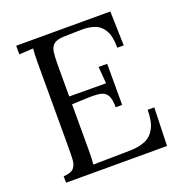

<svg xmlns="http://www.w3.org/2000/svg" viewBox="-127 -811 875 922"><g transform="rotate(-20 311.0 -350.0)"><path d="M403 -259Q403 -303 391 -322Q379 -341 353 -345Q327 -349 284 -347L211 -344V-115Q211 -63 208 -37L399 -40Q443 -41 475 -54.5Q507 -68 525 -102Q543 -136 543 -195H577L571 0H55V-33Q93 -35 107 -50.5Q121 -66 122.5 -93.5Q124 -121 124 -156V-588Q124 -630 127 -660Q109 -659 91 -658Q73 -657 55 -656V-700H536L541 -525H508Q508 -584 490 -614.5Q472 -645 441.5 -655.5Q411 -666 373 -665L287 -663Q250 -662 234 -649Q218 -636 214.5 -610.5Q211 -585 211 -544V-384L399 -383L392 -469H436V-259Z"/></g></svg>

Font: Lora
Style: Regular
Weight: 400
Designer: Olga Karpushina, Alexei Vanyashin (Cyrillic)
Foundry: Cyreal
Version: Version 3.005; ttfautohint (v1.8.4.7-5d5b)